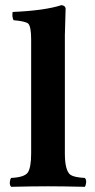

<svg xmlns="http://www.w3.org/2000/svg" viewBox="-20 -718 365 740"><path d="M100.1 -127V-564.9Q100.1 -616.7 88.4 -627.4Q77.1 -636.2 32.2 -640.1Q25.4 -654.3 28.8 -671.9Q152.3 -677.2 216.8 -698.2Q231.4 -696.8 232.9 -685.1Q232.9 -683.1 230 -583V-127Q230 -59.6 252 -43.9Q267.1 -34.2 307.1 -32.2Q315.4 -23.9 310.1 -4.4Q308.6 0 307.1 2Q220.7 0 165 0Q106.4 0 22.9 2Q14.6 -6.3 19.5 -25.4Q21 -29.8 22.9 -32.2Q73.7 -34.7 86.9 -52.7Q100.1 -72.3 100.1 -127Z"/></svg>

Font: Linux Libertine O
Style: Bold
Weight: 700
Designer: Philipp H. Poll
Foundry: Philipp H. Poll
Version: Version 5.0.0